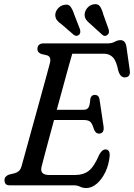

<svg xmlns="http://www.w3.org/2000/svg" viewBox="-20 -914 661 947"><path d="M343 0H28.5Q13 0 7.5 -7.2Q2 -14.5 2 -25Q2 -36 8.8 -43Q15.5 -50 25 -53L52 -59.5Q65.5 -63.5 73.5 -70.8Q81.5 -78 86.5 -95Q91 -111 101.8 -150.2Q112.5 -189.5 127 -241.8Q141.5 -294 157.2 -350.8Q173 -407.5 187.2 -459.5Q201.5 -511.5 212 -550.2Q222.5 -589 226.5 -604Q233.5 -634 212.5 -641L183 -648Q164.5 -656 164.5 -671.5Q164.5 -700 196 -700H511Q531.5 -700 546 -708Q560.5 -716 574 -716Q598.5 -716 603.5 -684L620 -567.5Q625 -535.5 599.5 -532.5Q587.5 -531 578.5 -538.2Q569.5 -545.5 563.5 -565Q554 -613.5 536.8 -631.2Q519.5 -649 493.5 -649H336.5Q332 -635.5 320.5 -593.5Q309 -551.5 293 -493.2Q277 -435 260 -372.5H392.5Q408.5 -372.5 416 -383Q423.5 -393.5 425.5 -427Q430.5 -446 447 -446Q458.5 -446 464.2 -439.5Q470 -433 471 -423L491 -289Q493 -271.5 486.5 -263.2Q480 -255 468.5 -255Q451 -255 443 -277.5Q434.5 -306.5 424 -314.2Q413.5 -322 394.5 -322H246.5Q231.5 -267 218.5 -218.5Q205.5 -170 196.5 -136Q187.5 -102 185 -91.5Q175 -51 222.5 -51H352Q391 -51 417.5 -71.2Q444 -91.5 469.5 -151Q483.5 -177 500 -177Q522.5 -177 521 -145Q517 -101.5 499.8 -65.5Q482.5 -29.5 457.5 -8Q432.5 13.5 405.5 13.5Q388.5 13.5 375 6.8Q361.5 0 343 0ZM489.5 -843 516 -769Q518 -761 517.2 -754.2Q516.5 -747.5 510 -742Q497.5 -731 484.5 -742.5L426.5 -795Q412 -806.5 404.2 -818Q396.5 -829.5 397.5 -844.5Q399 -861.5 411 -875.2Q423 -889 440.5 -892.5Q463 -897 473 -882.5Q483 -868 489.5 -843ZM346 -843 374.5 -769.5Q376.5 -762 376 -755Q375.5 -748 370 -742.5Q357.5 -732 344 -742L285 -793Q269.5 -803.5 261.2 -814.2Q253 -825 252.5 -840Q253 -857 265 -871.2Q277 -885.5 294 -889.5Q317 -895.5 327.5 -881.5Q338 -867.5 346 -843Z"/></svg>

Font: Fraunces 144pt S100
Style: Italic
Weight: 400
Italic angle: -16°
Version: Version 1.000; ttfautohint (v1.8.3)